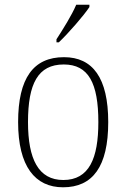

<svg xmlns="http://www.w3.org/2000/svg" viewBox="-20 -786 537 816"><path d="M220 -619V-606H230C272 -646 337 -721 360 -756V-766H304C285 -721 249 -664 220 -619ZM248 10C374 10 440 -78 440 -267C440 -455 374 -543 252 -543C122 -543 57 -454 57 -267C57 -79 129 10 248 10ZM249 -21C144 -21 99 -109 99 -267C99 -430 141 -512 251 -512C356 -512 398 -433 398 -267C398 -113 359 -21 249 -21Z"/></svg>

Font: Noto Serif Bengali SemiCondensed ExtraLight
Style: Regular
Weight: 200
Width: 4
Designer: Juan Bruce, Universal Thirst, Indian Type Foundry and the Monotype Design Team.
Foundry: Monotype Imaging Inc.
Version: Version 2.003